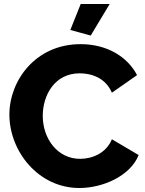

<svg xmlns="http://www.w3.org/2000/svg" viewBox="-20 -935 728 961"><path d="M434 -757 529 -915H384L332 -785ZM383 -714C159 -714 27 -533 27 -361C27 -179 171 6 377 6C495 6 632 -54 674 -159L540 -238C511 -167 440 -140 381 -140C267 -140 194 -242 194 -355C194 -458 253 -568 379 -568C437 -568 508 -546 540 -471L666 -559C618 -651 516 -714 383 -714Z"/></svg>

Font: FIGSv2-sans-serif ExtraBold
Style: Regular
Weight: 800
Designer: Matt McInerney, Pablo Impallari, Rodrigo Fuenzalida,Mirko Velimirovic
Foundry: Matt McInerney, Pablo Impallari, Rodrigo Fuenzalida
Version: Version 4.021;hotconv 1.0.109;makeotfexe 2.5.65596